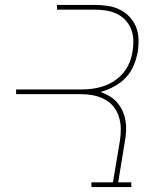

<svg xmlns="http://www.w3.org/2000/svg" viewBox="-20 -755 640 775"><path d="M510 0H349V-19H436L464 -187Q468 -212 467.5 -237Q467 -262 459.5 -285Q452 -308 437 -326Q422 -344 400.5 -355Q379 -366 355 -370.5Q331 -375 306 -375H45V-394H309Q332 -394 354.5 -397Q377 -400 400 -408Q423 -416 443 -429.5Q463 -443 478.5 -462Q494 -481 503 -503.5Q512 -526 515 -548Q519 -572 518 -595Q517 -618 509 -638Q501 -658 486 -674Q471 -690 451 -699.5Q431 -709 408 -712.5Q385 -716 362 -716H210V-735H365Q391 -735 416.5 -731Q442 -727 464 -716Q486 -705 503 -687Q520 -669 529 -646.5Q538 -624 539 -598Q540 -572 536 -546Q531 -518 519.5 -490.5Q508 -463 487.5 -441.5Q467 -420 440 -405.5Q413 -391 386 -384Q405 -377 422.5 -366.5Q440 -356 453 -341Q466 -326 474.5 -307.5Q483 -289 486.5 -268.5Q490 -248 489 -226.5Q488 -205 484 -184L457 -19H510Z"/></svg>

Font: Iosevka HT Thin Extended
Style: Italic
Weight: 100
Width: 7
Italic angle: -9°
Monospace: yes
Designer: Belleve Invis
Foundry: Belleve Invis
Version: Version 32.3.0; ttfautohint (v1.8.4)